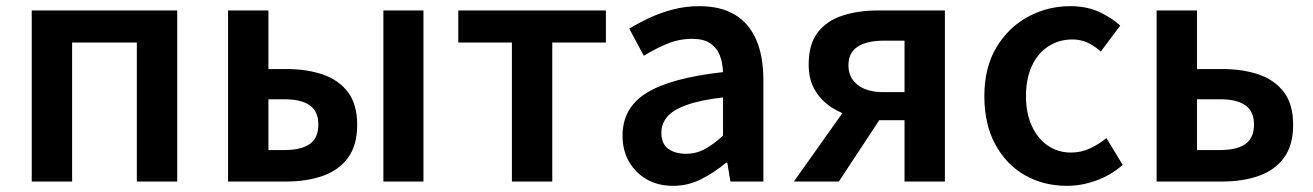

<svg xmlns="http://www.w3.org/2000/svg" viewBox="-20 -589 4259 623"><path d="M83 0V-555H555V0H424V-451H214V0Z M720 0V-555H851V-365H909Q976 -365 1028 -347Q1080 -329 1109.5 -289.5Q1139 -250 1139 -184Q1139 -118 1109.5 -77.5Q1080 -37 1028 -18.5Q976 0 909 0ZM851 -102H900Q958 -102 985.5 -122Q1013 -142 1013 -185Q1013 -227 985.5 -247Q958 -267 900 -267H851ZM1224 0V-555H1354V0Z M1641 0V-451H1467V-555H1946V-451H1772V0Z M2164 14Q2115 14 2078.5 -7Q2042 -28 2021 -64.5Q2000 -101 2000 -149Q2000 -239 2078 -287.5Q2156 -336 2326 -355Q2325 -385 2315.5 -409.5Q2306 -434 2284.5 -448.5Q2263 -463 2226 -463Q2184 -463 2145 -447Q2106 -431 2069 -408L2022 -496Q2053 -515 2088.5 -531.5Q2124 -548 2164.5 -558.5Q2205 -569 2249 -569Q2319 -569 2365 -541Q2411 -513 2434 -459.5Q2457 -406 2457 -329V0H2350L2340 -61H2336Q2299 -30 2256 -8Q2213 14 2164 14ZM2206 -90Q2239 -90 2267.5 -105.5Q2296 -121 2326 -149V-273Q2251 -264 2207 -248Q2163 -232 2144.5 -209.5Q2126 -187 2126 -159Q2126 -122 2148.5 -106Q2171 -90 2206 -90Z M2915 0V-199H2834Q2793 -199 2752 -209Q2711 -219 2677.5 -241Q2644 -263 2624 -297Q2604 -331 2604 -380Q2604 -446 2633.5 -484Q2663 -522 2714 -538.5Q2765 -555 2828 -555H3046V0ZM2847 -290H2915V-457H2847Q2793 -457 2763 -437.5Q2733 -418 2733 -377Q2733 -337 2763 -313.5Q2793 -290 2847 -290ZM2556 0 2746 -268 2854 -231 2702 0Z M3442 14Q3366 14 3305.5 -20.5Q3245 -55 3209.5 -120.5Q3174 -186 3174 -277Q3174 -370 3213 -435Q3252 -500 3315.5 -534.5Q3379 -569 3453 -569Q3505 -569 3545 -551Q3585 -533 3615 -506L3552 -422Q3530 -441 3508 -451Q3486 -461 3460 -461Q3416 -461 3381.5 -438.5Q3347 -416 3328 -374.5Q3309 -333 3309 -277Q3309 -222 3328 -180.5Q3347 -139 3380 -116.5Q3413 -94 3455 -94Q3488 -94 3517 -107.5Q3546 -121 3570 -141L3623 -54Q3584 -20 3536.5 -3Q3489 14 3442 14Z M3733 0V-555H3864V-365H3946Q4013 -365 4065 -347Q4117 -329 4146.5 -289.5Q4176 -250 4176 -184Q4176 -118 4146.5 -77.5Q4117 -37 4065 -18.5Q4013 0 3946 0ZM3864 -102H3937Q3994 -102 4021.5 -122Q4049 -142 4049 -185Q4049 -227 4021.5 -247Q3994 -267 3937 -267H3864Z"/></svg>

Font: Noto Sans TC SemiBold
Style: Regular
Weight: 600
Designer: Ryoko NISHIZUKA  (kana, bopomofo & ideographs); Paul D. Hunt (Latin, Greek & Cyrillic); Sandoll Communications , Soo-you
Foundry: Adobe
Version: Version 2.004-H2;hotconv 1.0.118;makeotfexe 2.5.65603